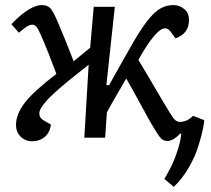

<svg xmlns="http://www.w3.org/2000/svg" viewBox="-20 -542 829 756"><path d="M398.9 -207 409.2 -206.1Q424.3 -232.9 455.6 -289.1Q486.8 -345.2 505.6 -377.2Q524.4 -409.2 542 -435.1Q574.7 -482.9 602.1 -502.4Q629.4 -522 664.1 -522Q686.5 -522 705.3 -506.6Q724.1 -491.2 724.1 -462.9Q724.1 -409.2 670.9 -391.1L651.9 -417Q639.2 -434.1 623 -429.4Q606.9 -424.8 584 -397Q557.1 -364.7 524.9 -306.2Q540.5 -281.2 619.1 -147Q656.2 -84 665.5 -73.7Q675.8 -62 688 -62Q716.3 -62 740.2 -85.9L784.2 -68.8Q783.7 -56.6 778.3 -31Q772.9 -5.4 760.7 34.4Q748.5 74.2 723.1 118.2Q697.8 162.1 664.1 193.8L627 162.1Q629.4 158.7 633.1 152.6Q636.7 146.5 647 127.2Q657.2 107.9 665.5 88.1Q673.8 68.4 682.4 40Q690.9 11.7 693.8 -15.1L689 -16.1Q679.2 -4.4 665.3 4.4Q651.4 13.2 639.2 13.2Q624 13.2 614 2.9Q604 -7.3 581.1 -45.9Q567.4 -68.8 531 -136Q494.6 -203.1 477.1 -232.9Q412.6 -123 400.9 -99.1L394 0H312L329.1 -287.1Q320.3 -280.3 301.3 -265.1Q282.2 -250 271.5 -241.5Q260.7 -232.9 242.9 -218.3Q225.1 -203.6 214.4 -194.1Q203.6 -184.6 189.5 -171.6Q175.3 -158.7 166.7 -149.2Q158.2 -139.6 150.1 -129.2Q142.1 -118.7 138.4 -110.4Q134.8 -102.1 134.8 -95.2Q134.8 -78.1 151.9 -67.9L180.2 -51.8Q177.7 -22.9 158 -4.6Q138.2 13.7 106.9 14.2Q79.1 14.2 61 -4.2Q43 -22.5 43 -49.8Q43 -92.3 77.9 -137.7Q112.8 -183.1 202.1 -251Q169.4 -339.4 141.1 -403.8Q130.4 -428.7 123.3 -436.8Q116.2 -444.8 106.9 -444.8Q97.2 -444.8 86.2 -437.7Q75.2 -430.7 54.2 -413.1L24.9 -446.8Q96.7 -522 145 -522Q167 -522 178.7 -509Q190.4 -496.1 208 -454.1Q236.3 -388.2 270 -300.8L335 -354L349.1 -515.1H432.1Z"/></svg>

Font: Literata Book
Style: Italic
Weight: 400
Italic angle: -3°
Designer: Latin by Veronika Burian and Jose Scaglione. Greek by Irene Vlachou. Cyrillic by Vera Evstafieva
Foundry: TypeTogether
Version: Version 1.003;PS 001.003;hotconv 1.0.88;makeotf.lib2.5.64775